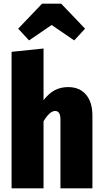

<svg xmlns="http://www.w3.org/2000/svg" viewBox="-20 -1025 562 1045"><path d="M483 -396V0H309V-373Q309 -399 301.5 -410Q294 -421 280 -421Q251 -421 217 -365V0H43V-743L217 -761V-480Q246 -517 278 -534Q310 -551 351 -551Q413 -551 448 -510Q483 -469 483 -396ZM138 -805 79 -869 209 -1005H313L443 -869L384 -805L261 -889Z"/></svg>

Font: Fira Sans Condensed ExtraBold
Style: Regular
Weight: 800
Width: 3
Designer: Carrois Corporate & Edenspiekermann AG
Foundry: Carrois Corporate GbR & Edenspiekermann AG
Version: Version 4.203